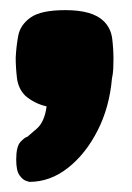

<svg xmlns="http://www.w3.org/2000/svg" viewBox="-20 -711 260 379"><path d="M38 -352Q38 -352 31.5 -354Q25 -356 18.5 -365Q12 -374 12 -396Q12 -422 20.5 -431Q29 -440 34 -441Q36 -443 52 -456.5Q68 -470 72 -501Q59 -504 48.5 -509.5Q38 -515 30 -522Q16 -536 13.5 -557Q11 -578 11 -597Q12 -619 16 -640.5Q20 -662 40.5 -676.5Q61 -691 109 -691Q163 -691 185 -669Q199 -655 201.5 -634.5Q204 -614 204 -594Q204 -584 203.5 -574.5Q203 -565 201 -556Q196 -499 172.5 -453Q149 -407 114 -379.5Q79 -352 38 -352Z"/></svg>

Font: Fredoka Light
Style: Regular
Weight: 300
Designer: Ben Nathan
Foundry: Milena B. Brandão, Ben Nathan
Version: Version 2.001